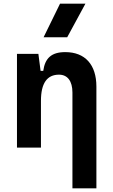

<svg xmlns="http://www.w3.org/2000/svg" viewBox="-20 -815 626 1060"><path d="M379.9 224.6H512.2V-336.9C512.2 -458 449.7 -527.3 340.3 -527.3C263.2 -527.3 228.5 -493.2 218.8 -423.8H204.1L191.9 -517.6H73.7V0H206.1V-258.3C206.1 -355.5 239.7 -402.8 305.7 -402.8C353 -402.8 379.9 -367.2 379.9 -304.2ZM220.7 -609.4H351.1L451.7 -794.9H311.5Z"/></svg>

Font: CaskaydiaCove Nerd Font
Style: Bold
Weight: 700
Designer: Aaron Bell
Foundry: Saja Typeworks
Version: Version 2111.1;Nerd Fonts 2.3.0